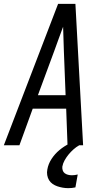

<svg xmlns="http://www.w3.org/2000/svg" viewBox="-32 -755 552 998"><path d="M-12 0 270 -735H360L400 0H319L312 -190H138L69 0ZM309 -260 300 -490Q299 -522 298 -553.5Q297 -585 296 -616Q285 -585 273 -553.5Q261 -522 250 -490L165 -260ZM323 223Q308 223 294 220.5Q280 218 266.5 213.5Q253 209 241.5 201Q230 193 223 181.5Q216 170 213.5 155.5Q211 141 214 126Q219 97 236 71Q253 45 277 25Q301 5 328.5 -8.5Q356 -22 385 -30L380 0Q364 9 350 21.5Q336 34 324.5 48Q313 62 304 78Q295 94 292 111Q291 121 294 130.5Q297 140 304.5 145.5Q312 151 321.5 153.5Q331 156 342 156Q349 156 356.5 155Q364 154 372 152L360 219Q351 221 341.5 222Q332 223 323 223Z"/></svg>

Font: Iosevka Custom
Style: Italic
Weight: 400
Italic angle: -9°
Monospace: yes
Designer: Belleve Invis
Foundry: Belleve Invis
Version: Version 30.3.3; ttfautohint (v1.8.3)